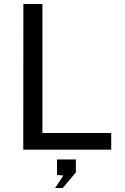

<svg xmlns="http://www.w3.org/2000/svg" viewBox="-20 -743 618 953"><path d="M96 -723H190.5V-83H532V0H95.5ZM253.5 190 294.5 128 263 125.5V48.5H356.5V113L291.5 190Z"/></svg>

Font: Public Sans
Style: Regular
Weight: 400
Designer: The Public Sans project authors (U.S. Web Design System). Libre Franklin designed by Pablo Impallari and Rodrigo Fuenzal
Version: Version 1.008; ttfautohint (v1.8.1) -l 8 -r 50 -G 200 -x 14 